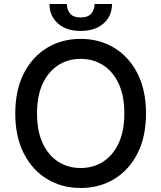

<svg xmlns="http://www.w3.org/2000/svg" viewBox="-20 -932 808 962"><path d="M711.6 -363.6Q711.6 -247.2 669 -163.5Q626.4 -79.9 552.4 -35Q478.3 9.9 384.2 9.9Q289.8 9.9 215.7 -35Q141.7 -79.9 99.1 -163.7Q56.5 -247.5 56.5 -363.6Q56.5 -480.1 99.1 -563.7Q141.7 -647.4 215.7 -692.3Q289.8 -737.2 384.2 -737.2Q478.3 -737.2 552.4 -692.3Q626.4 -647.4 669 -563.7Q711.6 -480.1 711.6 -363.6ZM603 -363.6Q603 -452.4 574.4 -513.3Q545.8 -574.2 496.3 -605.6Q446.7 -637.1 384.2 -637.1Q321.4 -637.1 272 -605.6Q222.7 -574.2 194.1 -513.3Q165.5 -452.4 165.5 -363.6Q165.5 -274.9 194.1 -214Q222.7 -153.1 272 -121.6Q321.4 -90.2 384.2 -90.2Q446.7 -90.2 496.3 -121.6Q545.8 -153.1 574.4 -214Q603 -274.9 603 -363.6ZM453.8 -911.9H541.2Q541.2 -851.9 498.8 -814.5Q456.3 -777 384.2 -777Q312.5 -777 270.2 -814.5Q228 -851.9 228 -911.9H315Q315 -885.3 330.6 -864.9Q346.2 -844.5 384.2 -844.5Q421.5 -844.5 437.7 -864.7Q453.8 -884.9 453.8 -911.9Z"/></svg>

Font: InterMG Medium
Style: Regular
Weight: 500
Designer: Rasmus Andersson
Foundry: rsms
Version: Version 3.019;December 26, 2023;FontCreator 15.0.0.2955 64-b